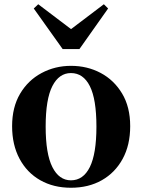

<svg xmlns="http://www.w3.org/2000/svg" viewBox="-20 -867 670 904"><path d="M314 17Q232 17 169.5 -18.5Q107 -54 72 -119.5Q37 -185 37 -273Q37 -362 74.5 -425.5Q112 -489 175.5 -523Q239 -557 314 -557Q391 -557 454 -523.5Q517 -490 555 -426.5Q593 -363 593 -273Q593 -184 557.5 -119Q522 -54 459.5 -18.5Q397 17 314 17ZM314 -18Q372 -18 403 -80.5Q434 -143 434 -271Q434 -400 403 -461.5Q372 -523 314 -523Q258 -523 226.5 -461.5Q195 -400 195 -271Q195 -143 226.5 -80.5Q258 -18 314 -18ZM160 -847 354 -700H275L469 -847L489 -827L354 -636H275L139 -827Z"/></svg>

Font: Noto Serif TC ExtraBold
Style: Regular
Weight: 800
Designer: Ryoko NISHIZUKA 西塚涼子 (kana & ideographs); Frank Grießhammer (Latin, Greek & Cyrillic); Wenlong ZHANG 张文龙 (bopomofo); San
Foundry: Adobe
Version: Version 2.002-H1;hotconv 1.1.0;makeotfexe 2.6.0